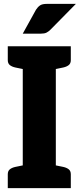

<svg xmlns="http://www.w3.org/2000/svg" viewBox="-20 -967 410 987"><path d="M97 0V-729H267V0ZM20 0V-71Q20 -88 30.5 -96.5Q41 -105 59 -109L103 -118L117 0ZM247 0 261 -118 305 -109Q323 -105 333.5 -96.5Q344 -88 344 -71V0ZM117 -729 103 -611 59 -620Q41 -624 30.5 -632.5Q20 -641 20 -658V-729ZM344 -729V-658Q344 -641 333.5 -632.5Q323 -624 305 -620L261 -611L247 -729ZM97 -794 165 -917Q174 -931 185.5 -939Q197 -947 220 -947H370L240 -815Q229 -804 218.5 -799Q208 -794 190 -794Z"/></svg>

Font: Aleo Black
Style: Regular
Weight: 900
Designer: Alessio Laiso
Foundry: Alessio Laiso
Version: Version 2.001;gftools[0.9.29]